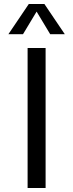

<svg xmlns="http://www.w3.org/2000/svg" viewBox="-20 -940 366 960"><path d="M118 -700H208V0H118ZM124 -920H202L304 -769H231L163 -882L95 -769H22Z"/></svg>

Font: Moderustic
Style: Regular
Weight: 400
Designer: Tural Alisoy
Foundry: TAFT Foundry
Version: Version 2.120